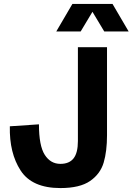

<svg xmlns="http://www.w3.org/2000/svg" viewBox="-20 -940 674 976"><path d="M30 -298 178 -308Q178 -199 207.5 -153Q237 -107 287 -107Q332 -107 354 -135Q376 -163 376 -223V-700H524V-253Q524 -171 507 -113.5Q490 -56 438 -20Q386 16 287 16Q143 16 85 -73Q27 -162 30 -298ZM348 -920H552L634 -780H510L450 -880L390 -780H266Z"/></svg>

Font: Uncut Sans VF
Style: Regular
Weight: 400
Designer: Kasper Nordkvist
Foundry: Uncut Type
Version: Version 1.100;FEAKit 1.0